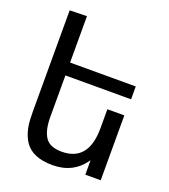

<svg xmlns="http://www.w3.org/2000/svg" viewBox="-134 -818 815 926"><g transform="rotate(20 273.0 -355.0)"><path d="M261 -65Q399 -65 399 -236V-333H486V0H407V-74Q349 11 242 11Q139 11 99 -48Q68 -95 66 -164Q65 -178 65 -200V-719L153 -721V-483H490V-417H153V-204Q153 -136 176.5 -100.5Q200 -65 261 -65Z"/></g></svg>

Font: Autonym
Style: Regular
Weight: 500
Version: Version 1.0.20131126